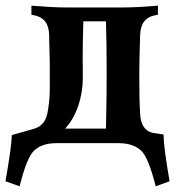

<svg xmlns="http://www.w3.org/2000/svg" viewBox="-24 -510 632 684"><path d="M18.1 -28.8 97.2 -51.3Q117.7 -57.1 130.1 -72.5Q142.6 -87.9 147.2 -118.9Q151.9 -149.9 152.8 -169.9Q153.8 -189.9 153.3 -235.4Q153.3 -252.4 153.3 -261.2V-286.6Q153.3 -303.2 152.1 -336.4Q150.9 -369.6 151.4 -382.3Q150.4 -417.5 135.3 -435.3Q120.1 -453.1 87.9 -457.5V-489.7Q167 -483.4 212.4 -483.4H414.1Q459 -483.4 538.6 -489.7V-457.5Q505.9 -453.1 491 -435.3Q476.1 -417.5 475.1 -382.3Q472.2 -291.5 472.2 -244.1Q472.2 -151.4 475.1 -106Q478 -45.4 520.5 -36.6Q524.9 -36.1 540.3 -33.7Q555.7 -31.2 558.6 -30.8Q558.6 10.7 580.1 135.7L530.8 153.8Q504.9 52.2 480 27.8Q451.7 0 397.9 0H177.7Q124 0 96.2 27.8Q70.8 53.2 45.9 153.8L-4.4 135.7Q17.6 9.3 18.1 -28.8ZM271 -231.9Q271 -181.2 254.9 -133.3Q238.8 -85.4 208 -51.8H353.5Q356 -161.6 356 -244.1Q356 -359.4 353.5 -434.1H272.9Q270.5 -352.5 270.5 -303.2Q270.5 -297.9 270.8 -278.3Q271 -258.8 271 -250Z"/></svg>

Font: Flanker
Style: Bold
Weight: 700
Designer: Flanker
Foundry: Flanker
Version: Version 2.021